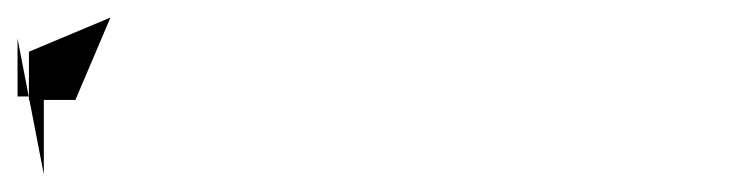

<svg xmlns="http://www.w3.org/2000/svg" viewBox="-86 -114 834 219"><path d="M0 0H-53V-55L40 -94ZM-66 -70V-4H-36V85Z"/></svg>

Font: Hi.
Style: Bold
Weight: 400
Designer: Mew Too, Robert Jablonski
Foundry: Cannot Into Space Fonts
Version: Version 1.996